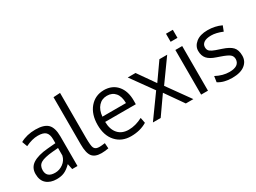

<svg xmlns="http://www.w3.org/2000/svg" viewBox="-46 -1366 2655 1995"><g transform="rotate(-30 1282.0 -369.0)"><path d="M129.4 -141.6Q129.4 -54.7 231.4 -54.7Q282.7 -54.7 326.9 -86.7Q371.1 -118.7 383.8 -172.9V-263.2Q381.3 -263.2 354.2 -260.7Q327.1 -258.3 318.8 -257.8Q212.9 -248.5 171.1 -223.1Q129.4 -197.8 129.4 -141.6ZM92.3 -502.9Q170.4 -546.9 273.7 -546.9Q377 -546.9 421.1 -503.2Q465.3 -459.5 465.3 -354.5V0H401.9Q394.5 -31.2 387.7 -67.4Q343.3 -22.9 304.2 -5.9Q265.1 11.2 212.4 11.2Q137.2 11.2 91.6 -28.1Q45.9 -67.4 45.9 -145.3Q45.9 -223.1 108.2 -262.7Q170.4 -302.2 287.6 -312Q303.7 -313.5 336.2 -316.2Q368.7 -318.8 384.8 -320.3V-367.7Q384.8 -424.3 358.4 -451.7Q332 -479 264.2 -479Q196.3 -479 115.7 -439.9Z M750 9.8Q671.9 9.8 639.4 -32.2Q606.9 -74.2 606.9 -178.2V-743.7L688 -748.5V-210.4Q688.5 -113.3 700.2 -89.4Q711.9 -65.4 736.3 -60.5Q749 -57.6 766.6 -57.6Q784.2 -57.6 830.1 -63.5L834.5 1.5Q784.2 9.8 750 9.8Z M945.8 -314.5H1228.5Q1228.5 -394 1192.6 -436.8Q1156.7 -479.5 1094.2 -479.5Q1031.7 -479.5 992.2 -435.3Q952.6 -391.1 945.8 -314.5ZM1311.5 -296.9 1311 -252.9H943.4Q944.8 -161.6 990.5 -110.6Q1036.1 -59.6 1117.2 -59.6Q1198.2 -59.6 1283.7 -104.5L1296.4 -38.6Q1214.8 11.2 1104.2 11.2Q993.7 11.2 926.5 -63Q859.4 -137.2 859.4 -263.9Q859.4 -390.6 924.3 -467.8Q989.7 -544.9 1092.3 -545.9Q1093.3 -545.9 1094.2 -546.4Q1195.8 -545.9 1253.9 -478Q1312 -410.2 1311.5 -296.9Z M1370.1 0 1566.4 -272.5 1377.4 -535.6H1470.7L1613.8 -331.5L1757.3 -535.6H1850.6L1661.1 -271.5L1855.5 0H1765.1L1614.3 -215.3L1463.4 0Z M1948.7 -633.8V-730.5H2030.8V-633.8ZM1948.7 0V-535.6H2030.8V0Z M2152.3 -30.8 2162.6 -99.6Q2244.1 -56.2 2322.8 -56.2Q2441.9 -56.2 2445.3 -140.1Q2445.3 -175.8 2419.9 -196.3Q2394.5 -216.8 2320.3 -242.2L2279.8 -256.3Q2210 -279.3 2179.7 -314.5Q2148.9 -350.1 2148.9 -408.2Q2148.9 -464.8 2199.2 -505.9Q2250 -546.9 2339.4 -546.9Q2428.7 -546.9 2503.4 -511.7L2479.5 -449.2Q2403.8 -480.5 2345.2 -480.5Q2286.6 -480.5 2257.6 -460.2Q2228.5 -439.9 2228.5 -406Q2228.5 -372.1 2249.5 -355.5Q2270.5 -338.9 2310.1 -325.2Q2349.6 -311.5 2374 -303.7Q2455.1 -277.3 2488.5 -241.7Q2522 -206.1 2522 -138.2Q2522.5 -70.3 2469.7 -29.3Q2417.5 11.7 2318.4 11.7Q2317.9 11.7 2317.4 11.7Q2217.8 11.7 2152.3 -30.8Z"/></g></svg>

Font: Oxygen
Style: Normal
Weight: 400
Designer: Vernon Adams
Foundry: Vernon Adams
Version: Version Release 0.2.2 webfont; ttfautohint (v0.8.52-bc40) -l